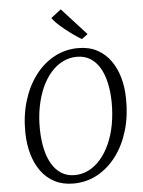

<svg xmlns="http://www.w3.org/2000/svg" viewBox="-64 -1030 812 1089"><g transform="rotate(-5 342.5 -485.0)"><path d="M309.5 10Q249 10 203.2 -13.8Q157.5 -37.5 126.5 -80.2Q95.5 -123 79.5 -179.8Q63.5 -236.5 62.5 -302.5Q61.5 -399.5 86.5 -481.5Q111.5 -563.5 157.5 -624.5Q203.5 -685.5 266.2 -719.2Q329 -753 403 -753Q464.5 -753 510.2 -728.5Q556 -704 586.5 -661.2Q617 -618.5 632.5 -562.5Q648 -506.5 648.5 -442.5Q650 -346.5 625.8 -264.2Q601.5 -182 555.8 -120.5Q510 -59 447.2 -24.5Q384.5 10 309.5 10ZM320.5 -37Q363 -37 400.8 -56Q438.5 -75 469 -110.2Q499.5 -145.5 521.5 -194.5Q543.5 -243.5 554.8 -303.5Q566 -363.5 565.5 -431.5Q564.5 -492.5 553.2 -542.5Q542 -592.5 520.2 -628.8Q498.5 -665 466.2 -684.8Q434 -704.5 391 -704.5Q348.5 -704.5 310.8 -685.8Q273 -667 242.5 -632.2Q212 -597.5 190.2 -548.8Q168.5 -500 157 -440.5Q145.5 -381 146.5 -312.5Q147.5 -251 159 -200.2Q170.5 -149.5 192.5 -113Q214.5 -76.5 246.5 -56.8Q278.5 -37 320.5 -37ZM428.5 -802Q410.5 -812.5 387.2 -828.8Q364 -845 340 -864Q316 -883 296.2 -901.8Q276.5 -920.5 266 -936L323.5 -980.5L463 -827.5Z"/></g></svg>

Font: Merriweather 24pt Light
Style: Italic
Weight: 300
Italic angle: -7.8°
Version: Version 2.101